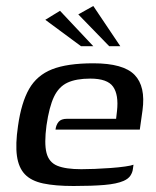

<svg xmlns="http://www.w3.org/2000/svg" viewBox="-20 -614 520 640"><path d="M225 6Q164 6 124 -2.5Q84 -11 63 -33Q42 -55 36.5 -94Q31 -133 40 -194Q51 -272 77 -317.5Q103 -363 153.5 -383Q204 -403 291 -403Q391 -403 428.5 -364.5Q466 -326 455 -246L446 -182H165Q167 -198 175.5 -208Q184 -218 203 -218H367L370 -244Q376 -298 357 -325Q338 -352 281 -352Q234 -352 205 -338.5Q176 -325 160 -291.5Q144 -258 135 -196Q127 -136 135 -104.5Q143 -73 171 -61.5Q199 -50 251 -50Q270 -50 296 -51Q322 -52 349 -54Q376 -56 397 -59Q418 -62 425 -65L423 -51Q422 -40 415 -29Q408 -18 392 -11Q369 -1 328 2.5Q287 6 225 6ZM250 -460 131 -548 180 -578 291 -460ZM344 -460 241 -566 291 -594 381 -460Z"/></svg>

Font: Genos Thin Medium
Style: Italic
Weight: 500
Italic angle: -8°
Version: Version 1.010